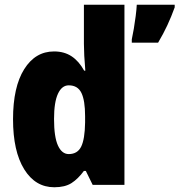

<svg xmlns="http://www.w3.org/2000/svg" viewBox="-20 -780 757 810"><path d="M209 10Q129 10 82 -66Q35 -142 35 -277Q35 -413 82 -488Q129 -563 208 -563Q251 -563 282 -542.5Q313 -522 335 -482H340Q337 -515 335.5 -544.5Q334 -574 334 -595V-760H505V0H371L342 -59H334Q309 -25 281.5 -7.5Q254 10 209 10ZM270 -130Q307 -130 322.5 -161.5Q338 -193 339 -263V-290Q339 -356 323.5 -388Q308 -420 270 -420Q241 -420 224.5 -384.5Q208 -349 208 -278Q208 -202 224.5 -166Q241 -130 270 -130ZM717 -749Q703 -710 686 -673.5Q669 -637 647 -600H536V-614Q540 -632 544.5 -658.5Q549 -685 552.5 -712.5Q556 -740 557 -760H717Z"/></svg>

Font: Noto Sans Thai Cond Blk
Style: Regular
Weight: 900
Width: 3
Designer: Monotype Design Team
Foundry: Monotype Imaging Inc.
Version: Version 2.002; ttfautohint (v1.8.4.7-5d5b)